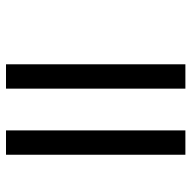

<svg xmlns="http://www.w3.org/2000/svg" viewBox="-19 -618 637 639"><g transform="rotate(90 299.5 -298.5)"><path d="M414 0V-597H495V0ZM194 0V-597H275V0Z"/></g></svg>

Font: Noto Sans Gujarati
Style: Regular
Weight: 400
Designer: Jelle Bosma - Monotype Design Team, Universal Thirst
Foundry: Monotype Imaging Inc.
Version: Version 2.102